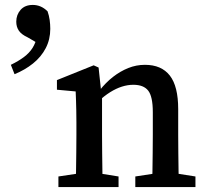

<svg xmlns="http://www.w3.org/2000/svg" viewBox="-20 -759 840 779"><path d="M113 -739Q130 -739 145 -732.5Q160 -726 173 -713Q179 -696 181.5 -678Q184 -660 184 -642Q184 -599 165.5 -563.5Q147 -528 114 -501.5Q81 -475 39 -458L24 -496Q55 -511 77 -527.5Q99 -544 112 -564.5Q125 -585 131 -614L141 -579L93 -607Q67 -619 56.5 -634.5Q46 -650 46 -671Q46 -699 63.5 -719Q81 -739 113 -739ZM217 0V-43L324 -59H361L461 -43V0ZM287 0Q288 -25 288.5 -62.5Q289 -100 289.5 -140Q290 -180 290 -212V-263Q290 -290 289.5 -310.5Q289 -331 288.5 -349Q288 -367 287 -388L211 -395V-434L360 -494L380 -485L392 -373L394 -372V-212Q394 -180 394.5 -140Q395 -100 395.5 -62.5Q396 -25 396 0ZM529 0V-43L634 -59H671L773 -43V0ZM597 0Q598 -25 598.5 -62Q599 -99 599.5 -139Q600 -179 600 -212V-304Q600 -367 581.5 -391Q563 -415 521 -415Q498 -415 474.5 -407.5Q451 -400 427 -385Q403 -370 377 -346L368 -392H384Q409 -424 438.5 -447Q468 -470 500.5 -483Q533 -496 568 -496Q635 -496 669 -452.5Q703 -409 703 -316V-212Q703 -179 703.5 -139Q704 -99 704.5 -62Q705 -25 706 0Z"/></svg>

Font: Source Serif 4 18pt Medium
Style: Regular
Weight: 500
Designer: Frank Grießhammer
Foundry: Adobe Systems Incorporated
Version: Version 4.004;hotconv 1.0.116;makeotfexe 2.5.65601